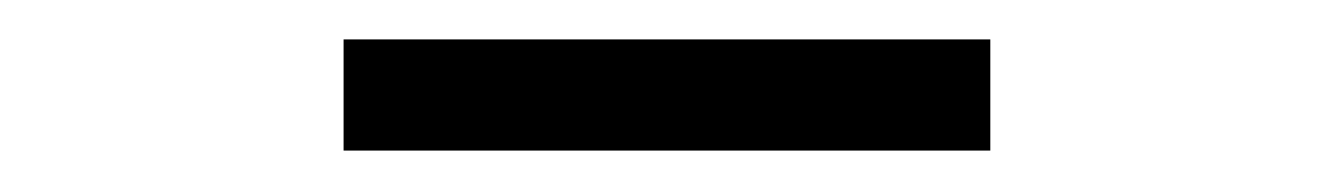

<svg xmlns="http://www.w3.org/2000/svg" viewBox="-20 -370 660 95"><path d="M150 -295.5H470V-350.5H150Z"/></svg>

Font: Monaspace Neon ExtraLight
Style: Regular
Weight: 200
Designer: Riley Cran & the Lettermatic Team
Foundry: Lettermatic
Version: Version 1.200 (Monaspace Neon)